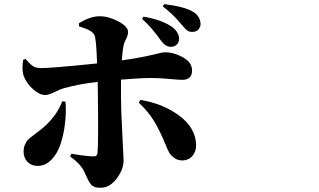

<svg xmlns="http://www.w3.org/2000/svg" viewBox="-20 -844 1540 926"><path d="M665 -752.9 671.9 -763.7Q765.6 -748 815.4 -710Q843.8 -685.5 843.8 -656.2Q843.8 -639.6 832.5 -628.9Q821.3 -618.2 804.7 -618.2Q779.3 -618.2 759.8 -643.6Q708 -716.8 665 -752.9ZM280.3 -355.5 295.9 -353.5Q299.8 -304.7 293.9 -252Q288.1 -199.2 272.9 -151.9Q257.8 -104.5 228.5 -74.2Q199.2 -43.9 161.1 -43.9Q131.8 -43.9 112.8 -63Q93.8 -82 93.8 -113.3Q93.8 -132.8 101.1 -147.9Q108.4 -163.1 114.3 -169.4Q120.1 -175.8 145.5 -194.8Q170.9 -213.9 182.6 -223.6Q252.9 -282.2 280.3 -355.5ZM361.3 -716.8 360.4 -731.4Q414.1 -765.6 460.9 -765.6Q503.9 -765.6 550.8 -740.7Q597.7 -715.8 597.7 -689.5Q597.7 -674.8 587.9 -655.8Q578.1 -636.7 576.2 -625Q571.3 -604.5 567.4 -552.7Q642.6 -563.5 689.5 -573.7Q736.3 -584 750.5 -587.9Q764.6 -591.8 775.4 -591.8Q819.3 -591.8 862.8 -567.4Q906.2 -543 906.2 -503.9Q906.2 -459 858.4 -459Q839.8 -459 794.4 -463.4Q749 -467.8 711.9 -467.8Q657.2 -467.8 563.5 -460V-382.8Q563.5 -314.5 569.8 -199.7Q576.2 -85 576.2 -71.3Q576.2 -26.4 542.5 17.6Q508.8 61.5 465.8 61.5Q455.1 61.5 447.3 60.5Q439.5 59.6 433.1 56.2Q426.8 52.7 423.3 50.3Q419.9 47.9 414.6 40Q409.2 32.2 407.2 28.3Q405.3 24.4 398.9 11.2Q392.6 -2 389.6 -8.8Q372.1 -51.8 318.4 -88.9L324.2 -102.5Q398.4 -89.8 432.6 -89.8Q449.2 -89.8 450.2 -106.4Q455.1 -157.2 452.1 -382.8L451.2 -449.2Q365.2 -439.5 289.1 -418.9Q273.4 -415 244.1 -400.4Q214.8 -385.7 198.2 -385.7Q170.9 -385.7 139.6 -413.6Q108.4 -441.4 94.7 -476.6Q84 -505.9 91.8 -555.7L103.5 -559.6Q126 -533.2 140.1 -524.4Q154.3 -515.6 178.7 -515.6Q231.4 -515.6 448.2 -538.1Q444.3 -658.2 435.5 -674.8Q430.7 -684.6 418.5 -692.9Q406.2 -701.2 395.5 -705.1Q384.8 -709 361.3 -716.8ZM649.4 -348.6 657.2 -362.3Q764.6 -344.7 843.3 -287.1Q921.9 -229.5 925.8 -148.4Q926.8 -114.3 908.2 -92.3Q889.6 -70.3 858.4 -70.3Q836.9 -70.3 820.3 -82.5Q803.7 -94.7 795.9 -108.4Q788.1 -122.1 779.3 -144.5Q751 -213.9 723.1 -259.8Q695.3 -305.7 649.4 -348.6ZM764.6 -813.5 772.5 -824.2Q872.1 -811.5 911.1 -787.1Q944.3 -767.6 947.3 -730.5Q948.2 -716.8 939 -704.1Q929.7 -691.4 911.1 -690.4Q894.5 -689.5 885.3 -695.3Q876 -701.2 862.3 -717.8Q812.5 -778.3 764.6 -813.5Z"/></svg>

Font: Bpmf Zihi Serif Heavy
Style: Heavy
Weight: 900
Foundry: But Ko
Version: Version 1.320